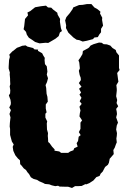

<svg xmlns="http://www.w3.org/2000/svg" viewBox="-20 -905 638 952"><path d="M337 27 318 21H308L275 20L268 16L254 18L237 14L224 9L203 7L194 2L175 -6L164 -13L146 -18L133 -26L124 -42L116 -51L109 -62L98 -70L86 -85L80 -91L79 -110L69 -119L56 -135L46 -157L43 -177L48 -189L39 -203L36 -214L30 -236V-249V-266L28 -278L29 -296L32 -323L27 -340L34 -359L26 -372L33 -386L34 -395L32 -410L24 -432L30 -442L31 -457L28 -477L31 -487L30 -507V-515L28 -537L29 -545L23 -565V-574L25 -608L29 -623L26 -634L41 -650L47 -654L64 -668L78 -673L90 -678L107 -680L116 -674L144 -667L151 -660L169 -659L168 -653L189 -641L195 -629L202 -618L201 -607L203 -587L212 -576L215 -550L212 -535L218 -517L213 -498L206 -483L209 -469L210 -454L211 -440L215 -425L217 -401L207 -387V-367L211 -348L205 -341V-322L214 -303L212 -293L213 -263L218 -245L217 -231L218 -220L219 -201L226 -195L238 -178L251 -164L250 -158L274 -154L283 -147H318L328 -154L344 -160L348 -170L365 -178L360 -195L367 -206L370 -227L380 -235L371 -250L379 -266V-297L387 -308L374 -328L376 -344L379 -357L374 -376L385 -390L375 -403L384 -420L374 -436L382 -446L372 -465L384 -475L371 -493L381 -508L380 -520L375 -533L371 -554L376 -566L373 -595L369 -606L379 -620L389 -637L391 -652L417 -666L422 -670L429 -679L444 -686L471 -694L484 -693L494 -686L510 -685L527 -679L538 -667L554 -657L557 -646L570 -630V-613V-584V-568L573 -558L561 -543L563 -530L565 -514L567 -500L557 -483L559 -464V-455L557 -437L556 -428L561 -409L558 -394L566 -378L556 -365L559 -350L560 -339L556 -323L565 -297L559 -283L556 -263L560 -245L559 -231L557 -218L559 -199L555 -190L549 -173L542 -161L544 -141L532 -127L524 -118L520 -98L515 -88L501 -77L489 -54L479 -44L474 -33L458 -27L443 -10L423 3L408 9L403 8L385 17L366 18H352ZM390 -699 373 -706 360 -708 344 -719 319 -743 307 -766 308 -779 303 -804 309 -820 326 -840 340 -860 343 -868 372 -880 390 -881 412 -885H433L448 -868L464 -859L478 -847L476 -838L487 -817L486 -807L491 -778L481 -762V-745L473 -735L465 -721L448 -719L441 -711L411 -703ZM176 -690 154 -697 140 -707 123 -718 113 -733 109 -747 97 -760 100 -775 104 -811 119 -829 116 -843 130 -850 154 -869 182 -874 208 -877 218 -868 234 -867 243 -858 264 -842 266 -832 278 -811 277 -798 282 -766 287 -751 277 -744 271 -726 255 -713 238 -703 219 -692 206 -693Z"/></svg>

Font: Winky Rough ExtraBold
Style: Regular
Weight: 800
Designer: Simon Atzbach
Foundry: typofactur
Version: Version 1.206; ttfautohint (v1.8.4.7-5d5b)